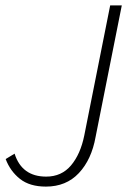

<svg xmlns="http://www.w3.org/2000/svg" viewBox="-20 -679 476 711"><path d="M150 12Q90 12 54 -16.5Q18 -45 1 -90L34 -110Q61 -25 151 -25Q208 -25 243 -66.5Q278 -108 292 -177L388 -659H431L334 -172Q319 -88 272 -38Q225 12 150 12Z"/></svg>

Font: TypoPRO Source Sans Pro
Style: Italic
Weight: 300
Italic angle: -11°
Designer: Paul D. Hunt
Foundry: Adobe Systems Incorporated
Version: Version 1.075;PS 2.000;hotconv 1.0.86;makeotf.lib2.5.63406